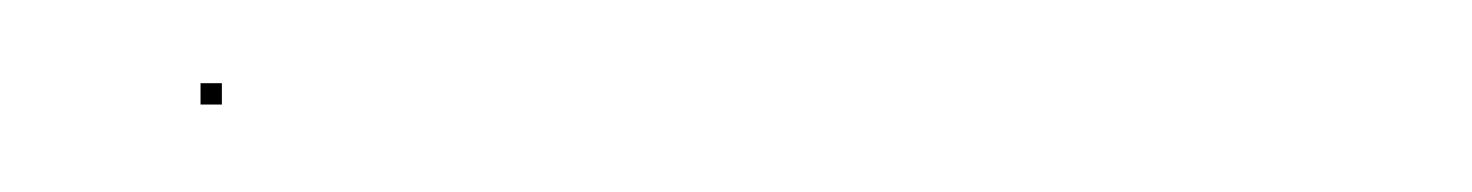

<svg xmlns="http://www.w3.org/2000/svg" viewBox="-20 -22 345 45"><path d="M27 2.5H32V-2.5H27Z"/></svg>

Font: FRB American Cursive Just Endings
Style: Italic
Weight: 400
Italic angle: -25°
Version: Version 2.0;Modular Font Editor K font №1